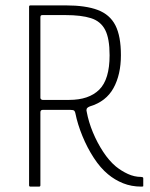

<svg xmlns="http://www.w3.org/2000/svg" viewBox="-20 -693 558 713"><path d="M93 0Q88 0 88 -5V-668Q88 -673 93 -673H224Q298 -673 343 -656Q388 -639 408.5 -599Q429 -559 429 -488Q429 -416 401.5 -366Q374 -316 314 -298Q304 -294 302 -289Q300 -284 302 -278Q309 -240 325 -201.5Q341 -163 363 -129.5Q385 -96 410 -75Q431 -58 455 -47Q479 -36 504 -36Q507 -36 509.5 -35Q512 -34 512 -31V-6Q512 -3 512 -2Q512 -1 510.5 -0.5Q509 0 505 0Q468 0 437 -12.5Q406 -25 381 -46Q353 -69 328.5 -106.5Q304 -144 286 -188Q268 -232 260 -272Q259 -278 256 -281.5Q253 -285 241 -285H139Q130 -285 130 -276V-5Q130 0 125 0ZM130 -330Q130 -326 133 -324Q136 -322 138 -322H237Q310 -322 348.5 -360Q387 -398 387 -488Q387 -550 370.5 -582Q354 -614 318 -625.5Q282 -637 223 -637H138Q133 -637 131.5 -635Q130 -633 130 -628Z"/></svg>

Font: Glory ExtraLight
Style: Regular
Weight: 250
Version: Version 1.011